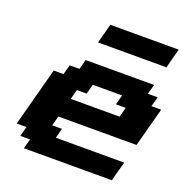

<svg xmlns="http://www.w3.org/2000/svg" viewBox="-151 -1015 1122 1154"><g transform="rotate(20 410.5 -437.5)"><path d="M125 0H687.5Q692.9 -21 704.1 -62.5Q715.3 -104 721.2 -125H283.7L300.3 -187.5H237.8L254.4 -250H754.4Q765.6 -292 787.8 -375.2Q810.1 -458.5 821.3 -500H758.8L775.9 -562.5H713.4L730 -625H292.5L275.9 -562.5H213.4L196.3 -500H133.8Q117.2 -437.5 83.7 -312.5Q50.3 -187.5 33.7 -125H96.2L79.1 -62.5H141.6ZM600.6 -375H288.1L304.7 -437.5H367.2L383.8 -500H571.3L554.7 -437.5H617.2ZM326.2 -750H763.7Q769 -770.5 780 -812.5Q791 -854.5 796.9 -875H359.4Q354 -854 343 -812.5Q332 -771 326.2 -750Z"/></g></svg>

Font: Faithful 32x
Style: SemiboldOblique
Weight: 400
Foundry: Faithful Resource Pack
Version: Version 1.0; January 27, 2023